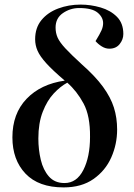

<svg xmlns="http://www.w3.org/2000/svg" viewBox="-20 -802 584 836"><path d="M257 14Q148 14 91 -46Q34 -106 34 -204Q34 -307 95.5 -371.5Q157 -436 262 -451Q209 -496 181.5 -526.5Q154 -557 143.5 -581Q133 -605 133 -631Q133 -681 160.5 -714.5Q188 -748 233.5 -765Q279 -782 331 -782Q375 -782 418 -769.5Q461 -757 489 -729Q517 -701 517 -654Q517 -630 501 -610Q485 -590 456 -590Q439 -590 423 -600Q407 -610 396 -623Q415 -654 422 -670Q429 -686 429 -701Q429 -727 405 -747Q381 -767 325 -767Q286 -767 254 -745Q222 -723 222 -682Q222 -658 231 -638Q240 -618 264.5 -591.5Q289 -565 336 -522Q395 -470 428.5 -424Q462 -378 476 -333.5Q490 -289 490 -238Q490 -174 464.5 -116.5Q439 -59 387 -22.5Q335 14 257 14ZM261 -5Q314 -5 343 -62Q372 -119 372 -206Q373 -297 344 -351Q315 -405 273 -442Q243 -426 214 -395Q185 -364 166 -315Q147 -266 147 -199Q147 -151 157.5 -106.5Q168 -62 193 -33.5Q218 -5 261 -5Z"/></svg>

Font: Literata 72pt Medium
Style: Italic
Weight: 500
Italic angle: -2°
Designer: Latin by Veronika Burian and Jose Scaglione. Greek by Irene Vlachou. Cyrillic by Vera Evstafieva
Foundry: TypeTogether
Version: Version 3.002